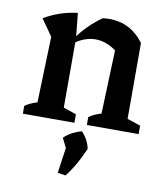

<svg xmlns="http://www.w3.org/2000/svg" viewBox="-84 -577 770 895"><g transform="rotate(10 301.0 -129.0)"><path d="M41 0V-37Q52 -45 66 -51.5Q80 -58 99 -64L109 -376L54 -454Q129 -498 212 -507L224 -388V-61L285 -40V0ZM344 0V-37Q355 -45 369 -52Q383 -59 402 -64L413 -365L526 -420V-61L589 -40V0ZM216 -365 213 -385Q239 -422 268.5 -451Q298 -480 331 -503Q339 -504 347 -504.5Q355 -505 362 -505Q412 -505 453 -484Q494 -463 526 -420L413 -365Q366 -400 315 -400Q266 -400 216 -365ZM249 243 270 96 367 109Q352 145 332.5 180Q313 215 287 249ZM282 155 244 78Q263 60 283.5 49.5Q304 39 326 33Q342 49 352 67.5Q362 86 367 109Z"/></g></svg>

Font: Piazzolla Thin
Style: Bold
Weight: 700
Version: Version 2.005